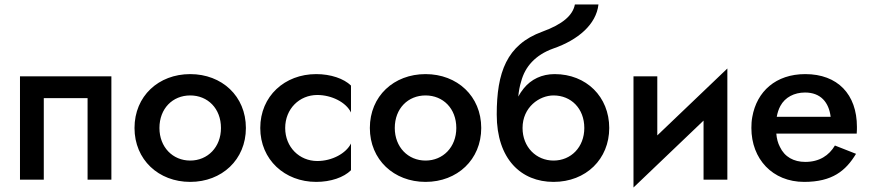

<svg xmlns="http://www.w3.org/2000/svg" viewBox="-20 -800 3871 855"><path d="M476 -460H69V0H175V-363H370V0H476Z M579 -230C579 -89 686 10 827 10C968 10 1075 -89 1075 -230C1075 -372 968 -470 827 -470C686 -470 579 -372 579 -230ZM690 -230C690 -317 749 -375 827 -375C905 -375 964 -317 964 -230C964 -145 905 -85 827 -85C749 -85 690 -145 690 -230Z M1250 -230C1250 -315 1313 -377 1393 -377C1456 -377 1521 -345 1543 -299V-419C1511 -450 1453 -470 1388 -470C1248 -470 1139 -372 1139 -230C1139 -89 1248 10 1388 10C1453 10 1511 -10 1543 -42V-161C1521 -117 1459 -83 1393 -83C1313 -83 1250 -145 1250 -230Z M1627 -230C1627 -89 1734 10 1875 10C2016 10 2123 -89 2123 -230C2123 -372 2016 -470 1875 -470C1734 -470 1627 -372 1627 -230ZM1738 -230C1738 -317 1797 -375 1875 -375C1953 -375 2012 -317 2012 -230C2012 -145 1953 -85 1875 -85C1797 -85 1738 -145 1738 -230Z M2192 -290C2192 -91 2301 10 2445 10C2590 10 2693 -92 2693 -230C2693 -369 2591 -470 2450 -470C2393 -470 2345 -447 2312 -406C2303 -395 2295 -383 2288 -370C2290 -393 2294 -416 2301 -438C2318 -502 2363 -555 2444 -584C2554 -622 2635 -691 2645 -780H2540C2531 -732 2486 -692 2395 -659C2236 -601 2192 -477 2192 -290ZM2445 -375C2523 -375 2582 -317 2582 -230C2582 -145 2523 -85 2445 -85C2368 -85 2307 -145 2307 -230C2307 -323 2382 -375 2445 -375Z M2907 -460H2801V35L3113 -263V0H3219V-495L2907 -197Z M3698 -152C3672 -108 3629 -79 3566 -79C3515 -79 3474 -101 3453 -146C3444 -163 3439 -182 3437 -205H3795C3796 -217 3796 -227 3796 -235C3796 -380 3710 -470 3566 -470C3435 -470 3350 -393 3330 -279C3327 -263 3326 -247 3326 -230C3326 -92 3420 10 3561 10C3686 10 3746 -39 3792 -115ZM3439 -280C3442 -297 3447 -313 3455 -328C3476 -367 3517 -388 3565 -388C3635 -388 3671 -344 3679 -280Z"/></svg>

Font: Jost Medium
Style: Regular
Weight: 500
Version: Version 3.710